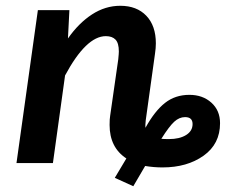

<svg xmlns="http://www.w3.org/2000/svg" viewBox="-20 -564 787 664"><path d="M741 -138Q741 -66 684 -25.5Q627 15 542 15Q512 15 482 10L441 80L377 51L417 -16Q359 -54 359 -132Q359 -153 361 -164L389 -359Q391 -379 391 -386Q391 -415 379.5 -427Q368 -439 346 -439Q278 -439 205 -303L163 0H37L111 -529H220L215 -431Q252 -484 298 -514Q344 -544 396 -544Q453 -544 486 -509.5Q519 -475 519 -414Q519 -398 516 -378L484 -148Q482 -129 483 -122Q515 -180 550.5 -208Q586 -236 635 -236Q681 -236 711 -209Q741 -182 741 -138ZM646 -135Q646 -159 620 -159Q600 -159 582.5 -143Q565 -127 538 -84Q546 -83 564 -83Q601 -83 623.5 -97Q646 -111 646 -135Z"/></svg>

Font: FiraGO Medium
Style: Italic
Weight: 500
Italic angle: -8°
Designer: bBox Type GmbH
Foundry: bBox Type GmbH
Version: Version 1.001